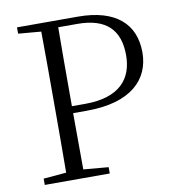

<svg xmlns="http://www.w3.org/2000/svg" viewBox="-81 -798 797 870"><g transform="rotate(-10 317.0 -362.5)"><path d="M55 -696 160 -687C161 -590 161 -490 161 -390V-335C161 -235 161 -136 160 -38L55 -29V0H354V-29L239 -39L238 -298H301C507 -298 595 -392 595 -515C595 -644 511 -725 335 -725H55ZM238 -330V-390C238 -492 238 -594 239 -693H327C460 -693 520 -631 520 -515C520 -406 457 -330 299 -330Z"/></g></svg>

Font: Noto Serif TC Light
Style: Regular
Weight: 300
Designer: Ryoko NISHIZUKA 西塚涼子 (kana & ideographs); Frank Grießhammer (Latin, Greek & Cyrillic); Wenlong ZHANG 张文龙 (bopomofo); San
Foundry: Adobe
Version: Version 2.001;hotconv 1.1.0;makeotfexe 2.6.0